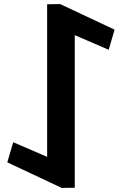

<svg xmlns="http://www.w3.org/2000/svg" viewBox="-20 -924 603 945"><path d="M348 0V-751L515 -679L544 -778L276 -904L212 -903V-152L45 -224L16 -125L284 1Z"/></svg>

Font: Ny Stormning
Style: Regular
Weight: 400
Designer: Robert Jablonski, Mew Too
Foundry: Cannot Into Space Fonts
Version: Version 0.90